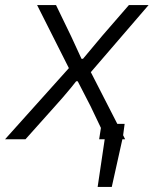

<svg xmlns="http://www.w3.org/2000/svg" viewBox="-42 -552 609 761"><path d="M373 0H351L358 -45L317 -131L266 -230H260Q244 -209 208 -167L177 -132L59 0H-22L231 -282L105 -532H180L240 -408L281 -319H287L364 -411L469 -532H547L318 -266L423 -61H452L446 -16L454 0H443L401 189H345Z"/></svg>

Font: Nebula Sans Book
Style: Regular
Weight: 400
Italic angle: -9°
Designer: Paul D. Hunt for Adobe (as Source Sans)
Foundry: Nebula Entertainment & Broadcasting LLC
Version: Version 1.010